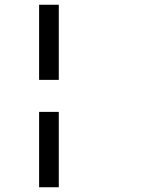

<svg xmlns="http://www.w3.org/2000/svg" viewBox="-20 -726 606 810"><path d="M145 -389V-706H228V-389ZM145 64V-254H228V64Z"/></svg>

Font: Lil Grotesk Medium
Style: Regular
Weight: 500
Designer: Bastien Sozeau
Foundry: NBR — Bastien Sozeau
Version: Version 3.003; ttfautohint (v1.8.4.7-5d5b);gftools[0.9.33]